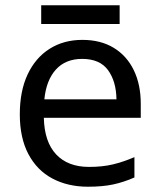

<svg xmlns="http://www.w3.org/2000/svg" viewBox="-20 -697 604 727"><path d="M292 -546Q361 -546 410.5 -516Q460 -486 486.5 -431.5Q513 -377 513 -304V-251H146Q148 -160 192.5 -112.5Q237 -65 317 -65Q368 -65 407.5 -74.5Q447 -84 489 -102V-25Q448 -7 408 1.5Q368 10 313 10Q237 10 178.5 -21Q120 -52 87.5 -113.5Q55 -175 55 -264Q55 -352 84.5 -415Q114 -478 167.5 -512Q221 -546 292 -546ZM291 -474Q228 -474 191.5 -433.5Q155 -393 148 -321H421Q420 -389 389 -431.5Q358 -474 291 -474ZM433 -677V-606H136V-677Z"/></svg>

Font: Noto Sans Old North Arabian
Style: Regular
Weight: 400
Designer: Monotype Design Team
Foundry: Monotype Imaging Inc.
Version: Version 2.001; ttfautohint (v1.8.4.7-5d5b)